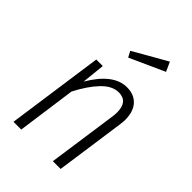

<svg xmlns="http://www.w3.org/2000/svg" viewBox="-228 -880 979 979"><g transform="rotate(45 261.5 -390.5)"><path d="M453 -410Q453 -394 450 -374L397 0H341L394 -372Q397 -392 397 -407Q397 -486 331 -486Q284 -486 240 -440Q196 -394 157 -318L113 0H57L131 -523H178L165 -398Q245 -534 342 -534Q394 -534 423.5 -501.5Q453 -469 453 -410ZM404 -781 427 -730 239 -645 222 -677Z"/></g></svg>

Font: Fira Sans Condensed Light
Style: Italic
Weight: 300
Width: 3
Italic angle: -8°
Designer: Carrois Corporate & Edenspiekermann AG
Foundry: Carrois Corporate GbR & Edenspiekermann AG
Version: Version 4.203